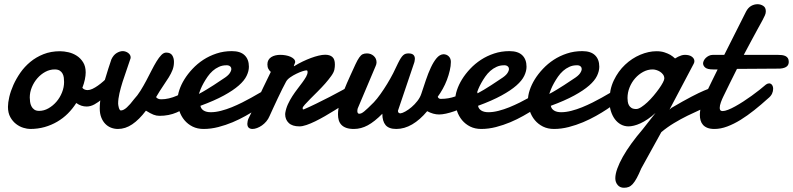

<svg xmlns="http://www.w3.org/2000/svg" viewBox="-20 -597 3746 907"><path d="M238.3 -269Q215.3 -269 194.1 -257.6Q172.9 -246.1 156.5 -227.3Q140.1 -208.5 130.4 -184.8Q120.6 -161.1 120.6 -136.2Q120.6 -127 122.1 -116Q123.5 -105 128.2 -95.5Q132.8 -85.9 141.6 -79.6Q150.4 -73.2 165 -73.2Q187.5 -73.2 208.7 -85.2Q230 -97.2 246.6 -116.5Q263.2 -135.7 272.9 -160.2Q282.7 -184.6 282.7 -209.5Q282.7 -219.2 281.5 -229.7Q280.3 -240.2 275.6 -249Q271 -257.8 262.2 -263.4Q253.4 -269 238.3 -269ZM263.7 -355Q282.2 -355 303.5 -350.1Q324.7 -345.2 342.8 -333.5Q360.8 -321.8 372.8 -302.5Q384.8 -283.2 384.8 -254.9Q384.8 -240.2 380.9 -221.4Q377 -202.6 369.1 -182.1Q374 -176.3 380.4 -173.8Q386.7 -171.4 394 -171.4Q404.3 -171.4 416.7 -177.2Q429.2 -183.1 442.4 -192.4Q455.6 -201.7 468.8 -213.4Q481.9 -225.1 493.7 -236.8Q505.4 -248.5 514.9 -259Q524.4 -269.5 530.8 -276.9Q534.2 -280.3 539.1 -280.3Q545.9 -280.3 551.3 -273.2Q556.6 -266.1 556.6 -253.4Q556.6 -240.7 549.1 -224.1Q541.5 -207.5 521 -189.5Q509.3 -176.8 494.1 -160.2Q479 -143.6 461.9 -128.9Q444.8 -114.3 426.3 -104Q407.7 -93.8 389.2 -93.8Q376.5 -93.8 364.5 -97.7Q352.5 -101.6 340.3 -110.4Q322.8 -83 300.3 -60.5Q277.8 -38.1 250.2 -22Q222.7 -5.9 190.7 3.2Q158.7 12.2 122.6 12.2Q108.9 12.2 90.8 6.8Q72.8 1.5 56.4 -11Q40 -23.4 28.8 -43.5Q17.6 -63.5 17.6 -92.3Q17.6 -111.8 23.9 -139.2Q30.3 -166.5 43.2 -195.6Q56.2 -224.6 75.9 -253.2Q95.7 -281.7 123 -304.4Q150.4 -327.1 185.5 -341.1Q220.7 -355 263.7 -355Z M887.7 -109.4Q851.1 -81.5 814.5 -65.7Q777.8 -49.8 733.4 -49.8Q718.8 -49.8 705.1 -55.2Q691.4 -60.5 669.4 -74.2Q637.2 -31.7 604.7 -9.8Q572.3 12.2 537.1 12.2Q520 12.2 504.4 6.1Q488.8 0 477.1 -12.2Q465.3 -24.4 458.3 -42.5Q451.2 -60.5 451.2 -84.5Q451.2 -113.8 457.8 -147.7Q464.4 -181.6 473.6 -213.9Q482.9 -246.1 491.9 -273.4Q501 -300.8 506.3 -316.9Q516.1 -337.4 531 -346.4Q545.9 -355.5 560.1 -355.5Q566.4 -355.5 573 -353.3Q579.6 -351.1 585 -347.2Q590.3 -343.3 593.8 -337.9Q597.2 -332.5 597.2 -326.2Q597.2 -320.8 595.2 -316.9Q587.9 -293.5 577.9 -265.9Q567.9 -238.3 559.1 -210.4Q550.3 -182.6 544.2 -156Q538.1 -129.4 538.1 -107.4Q538.1 -104 539.1 -98.4Q540 -92.8 541.5 -87.6Q543 -82.5 545.4 -78.9Q547.9 -75.2 550.8 -75.2Q563.5 -75.2 579.1 -89.4Q594.7 -103.5 613.3 -128.4Q629.4 -145.5 643.8 -168.7Q658.2 -191.9 671.1 -216.3Q684.1 -240.7 696 -264.4Q708 -288.1 719.5 -306.9Q731 -325.7 742.2 -337.2Q753.4 -348.6 765.1 -348.6Q785.2 -348.6 793.5 -335.7Q801.8 -322.8 801.8 -304.7Q801.8 -284.2 795.2 -267.1Q788.6 -250 777.3 -231.7Q766.1 -213.4 750.7 -191.2Q735.4 -168.9 717.3 -138.2Q725.1 -127.9 741.7 -127.9Q759.3 -127.9 778.1 -132.3Q796.9 -136.7 815.4 -144.8Q834 -152.8 852.3 -164.3Q870.6 -175.8 887.7 -189.5Q895 -193.8 901.4 -193.8Q910.2 -193.8 915.8 -186Q921.4 -178.2 921.4 -166Q921.4 -152.8 913.6 -137.5Q905.8 -122.1 887.7 -109.4Z M1057.6 -288.1Q1055.2 -288.6 1053.2 -288.6Q1051.3 -288.6 1048.8 -288.6Q1030.3 -288.6 1014.2 -281.2Q998 -273.9 984.6 -262Q971.2 -250 960.7 -234.9Q950.2 -219.7 941.9 -204.8Q933.6 -189.9 928 -176.3Q922.4 -162.6 919.4 -153.3Q936.5 -162.1 954.8 -173.3Q973.1 -184.6 989.3 -194.8Q1005.4 -205.1 1017.3 -213.4Q1029.3 -221.7 1034.2 -224.6Q1056.2 -238.3 1064.5 -250.2Q1072.8 -262.2 1072.8 -271Q1072.8 -278.3 1068.1 -282.7Q1063.5 -287.1 1057.6 -288.1ZM1075.2 -355.5Q1115.7 -355.5 1135.7 -335.9Q1155.8 -316.4 1155.8 -281.7Q1155.8 -261.2 1145 -238.8Q1134.3 -216.3 1107.9 -193.1Q1081.5 -169.9 1037.4 -145.8Q993.2 -121.6 926.8 -97.2Q929.2 -83 941.9 -75Q954.6 -66.9 975.6 -66.9Q998 -66.9 1023.7 -73.5Q1049.3 -80.1 1074.5 -90.3Q1099.6 -100.6 1123.5 -112.5Q1147.5 -124.5 1166.7 -135.3Q1186 -146 1199 -153.8Q1211.9 -161.6 1216.3 -163.6Q1220.7 -166.5 1224.4 -167Q1228 -167.5 1231 -167.5Q1236.8 -167.5 1240.7 -164.8Q1244.6 -162.1 1247.3 -158.4Q1250 -154.8 1251 -150.6Q1252 -146.5 1252 -143.6Q1252 -139.2 1251 -133.1Q1250 -127 1243.7 -119.1Q1241.2 -116.7 1227.3 -106Q1213.4 -95.2 1191.4 -80.6Q1169.4 -65.9 1140.4 -49.6Q1111.3 -33.2 1078.9 -19.5Q1046.4 -5.9 1011.2 3.2Q976.1 12.2 941.9 12.2Q912.6 12.2 889.9 1Q867.2 -10.3 851.3 -29.3Q835.4 -48.3 827.1 -73.2Q818.8 -98.1 818.8 -125.5Q818.8 -146.5 827.1 -171.6Q835.4 -196.8 851.1 -222.2Q866.7 -247.6 889.4 -271.7Q912.1 -295.9 940.4 -314.5Q968.8 -333 1002.7 -344.2Q1036.6 -355.5 1075.2 -355.5Z M1370.1 -284.7Q1389.2 -296.4 1409.4 -306.2Q1429.7 -315.9 1448.7 -323Q1467.8 -330.1 1485.1 -334.2Q1502.4 -338.4 1516.1 -338.4Q1538.1 -338.4 1550 -327.9Q1562 -317.4 1562 -292.5Q1562 -287.1 1561.5 -281Q1561 -274.9 1559.6 -268.1Q1557.1 -255.4 1544.9 -238.3Q1532.7 -221.2 1516.4 -202.6Q1500 -184.1 1481.2 -165.3Q1462.4 -146.5 1446.5 -130.6Q1430.7 -114.7 1420.2 -103Q1409.7 -91.3 1409.7 -86.9Q1409.7 -83 1410.2 -81.5Q1410.6 -80.1 1414.6 -80.1Q1440.9 -91.3 1473.4 -107.2Q1505.9 -123 1538.1 -139.6Q1570.3 -156.2 1599.1 -172.1Q1627.9 -188 1647.9 -199.7Q1652.3 -202.1 1657 -203.9Q1661.6 -205.6 1665.5 -205.6Q1674.3 -205.6 1680.2 -199.7Q1686 -193.8 1686 -184.1Q1686 -172.9 1676.5 -158.4Q1667 -144 1644.5 -128.4Q1627.4 -117.7 1606.2 -104.2Q1585 -90.8 1561.8 -76.4Q1538.6 -62 1514.9 -48.3Q1491.2 -34.7 1469.2 -23.9Q1447.3 -13.2 1428 -6.6Q1408.7 0 1394.5 0Q1360.8 0 1344 -16.1Q1327.1 -32.2 1327.1 -57.6Q1327.1 -61.5 1327.6 -63.5Q1331.1 -85 1340.3 -105Q1349.6 -125 1361.3 -143.1Q1373 -161.1 1385.7 -177.5Q1398.4 -193.8 1408.9 -208.3Q1419.4 -222.7 1426.3 -234.9Q1433.1 -247.1 1433.1 -257.3Q1433.1 -259.8 1432.1 -262.2Q1431.2 -264.6 1427.7 -264.6Q1421.9 -264.6 1408.4 -260.3Q1395 -255.9 1379.9 -248.5Q1364.7 -241.2 1351.1 -231.7Q1337.4 -222.2 1331.5 -211.4Q1323.7 -197.8 1313.5 -176.8Q1303.2 -155.8 1292.2 -132.8Q1281.2 -109.9 1271 -87.4Q1260.7 -64.9 1253.4 -48.8Q1247.6 -34.7 1238 -23.4Q1228.5 -12.2 1217.3 -4.4Q1206.1 3.4 1194.3 7.8Q1182.6 12.2 1172.9 12.2Q1161.6 12.2 1155 6.3Q1148.4 0.5 1148.4 -12.7Q1148.4 -18.1 1150.1 -26.1Q1151.9 -34.2 1157.2 -43.9Q1166 -60.5 1175 -80.1Q1184.1 -99.6 1195.8 -124.8Q1207.5 -149.9 1222.9 -182.4Q1238.3 -214.8 1259.3 -257.3Q1252.4 -263.2 1247.8 -271.7Q1243.2 -280.3 1243.2 -293Q1243.2 -304.7 1248 -313.2Q1252.9 -321.8 1261.2 -327.1Q1269.5 -332.5 1280.5 -335.2Q1291.5 -337.9 1303.7 -337.9Q1316.4 -337.9 1329.1 -335.7Q1341.8 -333.5 1351.8 -329.1Q1361.8 -324.7 1368.2 -318.4Q1374.5 -312 1374.5 -303.7Q1374.5 -302.2 1373.5 -299.8Q1372.6 -297.4 1371.3 -294.4Q1370.1 -291.5 1369.1 -289.1Q1368.2 -286.6 1368.2 -285.2Q1368.2 -284.2 1368.7 -284.2H1369.1Z M1634.3 -238.8Q1649.4 -272.5 1659.2 -293.2Q1668.9 -314 1677 -325.4Q1685.1 -336.9 1693.1 -340.8Q1701.2 -344.7 1713.4 -344.7Q1731.9 -344.7 1745.4 -332.8Q1758.8 -320.8 1758.8 -302.2Q1758.8 -297.9 1757.6 -293.5Q1756.3 -289.1 1754.4 -284.7L1671.4 -88.4Q1669.4 -84.5 1668.7 -79.8Q1668 -75.2 1668 -72.3Q1668 -65.9 1670.7 -62.7Q1673.3 -59.6 1676.3 -59.6Q1681.6 -59.6 1687.3 -62Q1692.9 -64.5 1700.4 -70.6Q1708 -76.7 1719 -87.2Q1730 -97.7 1746.1 -113.8Q1761.2 -129.9 1777.3 -152.6Q1793.5 -175.3 1808.8 -200.4Q1824.2 -225.6 1837.4 -251.2Q1850.6 -276.9 1860.4 -298.8Q1867.7 -313.5 1873.5 -322.5Q1879.4 -331.5 1885 -336.4Q1890.6 -341.3 1896.5 -343Q1902.3 -344.7 1910.2 -344.7Q1939.9 -344.7 1939.9 -318.8Q1939 -314.9 1938.7 -310.1Q1938.5 -305.2 1936 -298.8L1859.9 -73.7Q1859.9 -61.5 1872.1 -61.5Q1880.9 -62.5 1895.3 -70.6Q1909.7 -78.6 1924.3 -91.1Q1939 -103.5 1951.7 -119.9Q1964.4 -136.2 1970.2 -153.8Q1981 -186 1991.9 -218.8Q2002.9 -251.5 2015.4 -278.1Q2027.8 -304.7 2042.2 -322Q2056.6 -339.4 2074.2 -340.8Q2089.8 -340.8 2099.9 -330.8Q2109.9 -320.8 2109.9 -304.7Q2109.9 -285.6 2104.7 -263.7Q2099.6 -241.7 2091.3 -219.7Q2083 -197.8 2071.5 -177.2Q2060.1 -156.7 2047.9 -140.1Q2051.3 -129.9 2062 -129.9Q2081.1 -129.9 2097.9 -132.8Q2114.7 -135.7 2130.6 -141.4Q2146.5 -147 2162.4 -154.8Q2178.2 -162.6 2195.3 -172.9Q2203.1 -178.2 2210.9 -178.2Q2220.7 -178.2 2228.5 -170.9Q2236.3 -163.6 2236.3 -151.9Q2236.3 -141.1 2226.8 -129.9Q2217.3 -118.7 2201.7 -107.9Q2186 -97.2 2166.3 -87.9Q2146.5 -78.6 2126.2 -71.5Q2106 -64.5 2087.2 -60.3Q2068.4 -56.2 2054.2 -56.2Q2026.9 -56.2 1998 -71.8Q1963.9 -30.8 1927 -9.3Q1890.1 12.2 1852.1 12.2Q1816.9 12.2 1801.5 -6.1Q1786.1 -24.4 1786.1 -59.6Q1749.5 -22.5 1717.5 -5.1Q1685.5 12.2 1651.9 12.2Q1630.4 12.2 1616 7.1Q1601.6 2 1592.8 -7.3Q1584 -16.6 1580.3 -29.1Q1576.7 -41.5 1576.7 -56.2Q1576.7 -80.1 1583.5 -106.7Q1590.3 -133.3 1599.9 -158.2Q1609.4 -183.1 1618.9 -204.3Q1628.4 -225.6 1634.3 -238.8Z M2369.1 -288.1Q2366.7 -288.6 2364.7 -288.6Q2362.8 -288.6 2360.4 -288.6Q2341.8 -288.6 2325.7 -281.2Q2309.6 -273.9 2296.1 -262Q2282.7 -250 2272.2 -234.9Q2261.7 -219.7 2253.4 -204.8Q2245.1 -189.9 2239.5 -176.3Q2233.9 -162.6 2231 -153.3Q2248 -162.1 2266.4 -173.3Q2284.7 -184.6 2300.8 -194.8Q2316.9 -205.1 2328.9 -213.4Q2340.8 -221.7 2345.7 -224.6Q2367.7 -238.3 2376 -250.2Q2384.3 -262.2 2384.3 -271Q2384.3 -278.3 2379.6 -282.7Q2375 -287.1 2369.1 -288.1ZM2386.7 -355.5Q2427.2 -355.5 2447.3 -335.9Q2467.3 -316.4 2467.3 -281.7Q2467.3 -261.2 2456.5 -238.8Q2445.8 -216.3 2419.4 -193.1Q2393.1 -169.9 2348.9 -145.8Q2304.7 -121.6 2238.3 -97.2Q2240.7 -83 2253.4 -75Q2266.1 -66.9 2287.1 -66.9Q2309.6 -66.9 2335.2 -73.5Q2360.8 -80.1 2386 -90.3Q2411.1 -100.6 2435.1 -112.5Q2459 -124.5 2478.3 -135.3Q2497.6 -146 2510.5 -153.8Q2523.4 -161.6 2527.8 -163.6Q2532.2 -166.5 2535.9 -167Q2539.6 -167.5 2542.5 -167.5Q2548.3 -167.5 2552.2 -164.8Q2556.2 -162.1 2558.8 -158.4Q2561.5 -154.8 2562.5 -150.6Q2563.5 -146.5 2563.5 -143.6Q2563.5 -139.2 2562.5 -133.1Q2561.5 -127 2555.2 -119.1Q2552.7 -116.7 2538.8 -106Q2524.9 -95.2 2502.9 -80.6Q2481 -65.9 2451.9 -49.6Q2422.9 -33.2 2390.4 -19.5Q2357.9 -5.9 2322.8 3.2Q2287.6 12.2 2253.4 12.2Q2224.1 12.2 2201.4 1Q2178.7 -10.3 2162.8 -29.3Q2147 -48.3 2138.7 -73.2Q2130.4 -98.1 2130.4 -125.5Q2130.4 -146.5 2138.7 -171.6Q2147 -196.8 2162.6 -222.2Q2178.2 -247.6 2200.9 -271.7Q2223.6 -295.9 2252 -314.5Q2280.3 -333 2314.2 -344.2Q2348.1 -355.5 2386.7 -355.5Z M2712.9 -288.1Q2710.4 -288.6 2708.5 -288.6Q2706.5 -288.6 2704.1 -288.6Q2685.5 -288.6 2669.4 -281.2Q2653.3 -273.9 2639.9 -262Q2626.5 -250 2616 -234.9Q2605.5 -219.7 2597.2 -204.8Q2588.9 -189.9 2583.3 -176.3Q2577.6 -162.6 2574.7 -153.3Q2591.8 -162.1 2610.1 -173.3Q2628.4 -184.6 2644.5 -194.8Q2660.6 -205.1 2672.6 -213.4Q2684.6 -221.7 2689.5 -224.6Q2711.4 -238.3 2719.7 -250.2Q2728 -262.2 2728 -271Q2728 -278.3 2723.4 -282.7Q2718.8 -287.1 2712.9 -288.1ZM2730.5 -355.5Q2771 -355.5 2791 -335.9Q2811 -316.4 2811 -281.7Q2811 -261.2 2800.3 -238.8Q2789.6 -216.3 2763.2 -193.1Q2736.8 -169.9 2692.6 -145.8Q2648.4 -121.6 2582 -97.2Q2584.5 -83 2597.2 -75Q2609.9 -66.9 2630.9 -66.9Q2653.3 -66.9 2679 -73.5Q2704.6 -80.1 2729.7 -90.3Q2754.9 -100.6 2778.8 -112.5Q2802.7 -124.5 2822 -135.3Q2841.3 -146 2854.2 -153.8Q2867.2 -161.6 2871.6 -163.6Q2876 -166.5 2879.6 -167Q2883.3 -167.5 2886.2 -167.5Q2892.1 -167.5 2896 -164.8Q2899.9 -162.1 2902.6 -158.4Q2905.3 -154.8 2906.2 -150.6Q2907.2 -146.5 2907.2 -143.6Q2907.2 -139.2 2906.2 -133.1Q2905.3 -127 2898.9 -119.1Q2896.5 -116.7 2882.6 -106Q2868.7 -95.2 2846.7 -80.6Q2824.7 -65.9 2795.7 -49.6Q2766.6 -33.2 2734.1 -19.5Q2701.7 -5.9 2666.5 3.2Q2631.3 12.2 2597.2 12.2Q2567.9 12.2 2545.2 1Q2522.5 -10.3 2506.6 -29.3Q2490.7 -48.3 2482.4 -73.2Q2474.1 -98.1 2474.1 -125.5Q2474.1 -146.5 2482.4 -171.6Q2490.7 -196.8 2506.3 -222.2Q2522 -247.6 2544.7 -271.7Q2567.4 -295.9 2595.7 -314.5Q2624 -333 2658 -344.2Q2691.9 -355.5 2730.5 -355.5Z M3081.5 -355Q3103 -355 3119.1 -349.6Q3135.3 -344.2 3146.5 -337.9Q3159.2 -330.1 3168.9 -320.8Q3175.8 -325.2 3183.6 -329.1Q3190.4 -332.5 3198.7 -335.2Q3207 -337.9 3215.3 -337.9Q3236.8 -337.9 3248.5 -329.1Q3260.3 -320.3 3260.3 -308.1Q3260.3 -301.8 3256.8 -295.4L3142.6 -79.1L3151.9 -87.4Q3209.5 -121.1 3246.6 -140.4Q3283.7 -159.7 3305.7 -168.9Q3327.6 -178.2 3337.2 -180.4Q3346.7 -182.6 3349.1 -182.6Q3360.4 -182.6 3366.5 -174.1Q3372.6 -165.5 3372.6 -152.8Q3372.6 -138.7 3364.5 -124Q3356.4 -109.4 3339.8 -103Q3317.9 -91.8 3288.6 -78.9Q3259.3 -65.9 3227.5 -50.3Q3195.8 -34.7 3163.8 -15.4Q3131.8 3.9 3104 27.3L3009.3 198.7Q2997.6 226.6 2988 244.1Q2978.5 261.7 2969.2 272Q2960 282.2 2950.2 286.1Q2940.4 290 2927.7 290Q2908.7 290 2897.7 276.9Q2886.7 263.7 2886.7 245.1Q2886.7 225.6 2896 199.7Q2905.3 173.8 2922.1 143.8Q2939 113.8 2962.9 80.8Q2986.8 47.9 3016.1 13.7L3076.7 -63.5Q3058.1 -46.4 3040 -34.2Q3022 -22 3005.4 -14.4Q2988.8 -6.8 2974.4 -3.4Q2960 0 2949.2 0Q2929.7 0 2913.1 -9Q2896.5 -18.1 2884.5 -34.2Q2872.6 -50.3 2865.7 -72.3Q2858.9 -94.2 2858.9 -120.1Q2858.9 -173.8 2879.6 -217.3Q2900.4 -260.7 2932.9 -291.3Q2965.3 -321.8 3004.6 -338.4Q3043.9 -355 3081.5 -355ZM3063 -269Q3040 -269 3018.6 -257.6Q2997.1 -246.1 2980.5 -227.3Q2963.9 -208.5 2954.1 -184.1Q2944.3 -159.7 2944.3 -133.8Q2944.3 -126 2945.6 -116.9Q2946.8 -107.9 2950.9 -100.1Q2955.1 -92.3 2963.1 -87.2Q2971.2 -82 2985.4 -82Q2995.6 -82 3009.5 -91.1Q3023.4 -100.1 3038.3 -114Q3053.2 -127.9 3067.4 -144.8Q3081.5 -161.6 3093 -177.7Q3104.5 -193.8 3111.3 -206.8Q3118.2 -219.7 3118.2 -226.1Q3118.2 -236.8 3112.3 -244.9Q3106.4 -252.9 3097.9 -258.3Q3089.4 -263.7 3079.8 -266.4Q3070.3 -269 3063 -269Z M3461.4 -271.5Q3443.4 -236.3 3427.2 -202.9Q3411.1 -169.4 3397 -141.1Q3391.1 -129.4 3385.5 -114Q3379.9 -98.6 3379.9 -86.9Q3379.9 -80.1 3383.1 -76.2Q3386.2 -72.3 3393.6 -72.3Q3403.8 -72.3 3419.4 -78.4Q3435.1 -84.5 3453.1 -94.5Q3471.2 -104.5 3491.2 -117.4Q3511.2 -130.4 3530.5 -144.3Q3549.8 -158.2 3567.4 -172.1Q3585 -186 3598.6 -197.8Q3606.4 -203.1 3613.3 -203.1Q3621.6 -203.1 3627 -195.8Q3632.3 -188.5 3632.3 -177.2Q3632.3 -166 3627 -154.3Q3621.6 -142.6 3607.4 -131.3Q3575.7 -102.5 3543.2 -76.7Q3510.7 -50.8 3478.8 -31Q3446.8 -11.2 3415.5 0.5Q3384.3 12.2 3355 12.2Q3335.4 12.2 3322.3 7.1Q3309.1 2 3301 -7.1Q3293 -16.1 3289.6 -28.1Q3286.1 -40 3286.1 -53.7Q3286.1 -78.1 3294.4 -104.5Q3302.7 -130.9 3313 -151.9Q3327.6 -182.1 3342 -211.9Q3356.4 -241.7 3370.1 -269H3349.1Q3321.8 -269 3311.5 -277.8Q3301.3 -286.6 3301.3 -297.9Q3301.3 -302.7 3304.4 -309.8Q3307.6 -316.9 3313.7 -323Q3319.8 -329.1 3328.6 -333.5Q3337.4 -337.9 3348.6 -337.9H3401.4L3504.4 -542.5Q3514.2 -561 3528.6 -569.1Q3543 -577.1 3558.6 -577.1Q3573.2 -577.1 3585.4 -569.3Q3597.7 -561.5 3597.7 -543.5Q3597.7 -534.2 3593.5 -524.7Q3589.4 -515.1 3582.5 -502.4Q3578.1 -494.1 3571.8 -482.7Q3565.4 -471.2 3558.3 -458.3Q3551.3 -445.3 3543.7 -431.2Q3536.1 -417 3528.8 -403.8Q3512.2 -372.6 3493.7 -337.9H3652.8Q3664.6 -337.9 3674.3 -336.7Q3684.1 -335.4 3691.2 -331.8Q3698.2 -328.1 3702.1 -321.8Q3706.1 -315.4 3706.1 -304.7Q3706.1 -299.3 3704.3 -293.9Q3702.6 -288.6 3698 -284.2Q3693.4 -279.8 3685.3 -276.9Q3677.2 -273.9 3664.6 -272.9Z"/></svg>

Font: Damion
Style: Regular
Weight: 400
Foundry: vernon adams
Version: Version 1.000